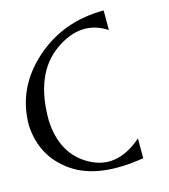

<svg xmlns="http://www.w3.org/2000/svg" viewBox="-111 -820 807 919"><g transform="rotate(-15 292.5 -360.0)"><path d="M0 -293C0 -414.3 47.3 -517.8 142 -603.5C236.7 -689.2 352 -732 488 -732V-635C407.3 -687.7 322 -682 232 -618C142 -554 97.3 -445.7 98 -293C102.7 -179 147 -99 231 -53C315 -7 400.7 -22 488 -98V0C335.3 25.3 217.2 9 133.5 -49C49.8 -107 5.3 -188.3 0 -293Z"/></g></svg>

Font: Neocyr
Style: Regular
Weight: 400
Designer: Viktar Palstsiuk <vipals@gmail.com>
Version: 1.00